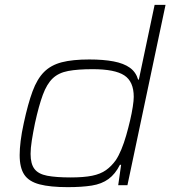

<svg xmlns="http://www.w3.org/2000/svg" viewBox="-20 -763 720 791"><path d="M259 8Q187 8 143 -3.5Q99 -15 80 -43.5Q61 -72 61 -124Q61 -149 65 -182Q69 -215 78 -256Q95 -335 114 -386.5Q133 -438 161.5 -466.5Q190 -495 234.5 -506.5Q279 -518 348 -518Q406 -518 448 -510Q490 -502 515 -484Q540 -466 549 -435H552L617 -743H662L505 0H467L479 -84H474Q455 -46 427 -25.5Q399 -5 358 1.5Q317 8 259 8ZM271 -32Q325 -32 359.5 -39Q394 -46 416.5 -62Q439 -78 457 -103Q469 -121 480 -147.5Q491 -174 500 -205.5Q509 -237 516 -267Q523 -297 527 -323Q531 -349 531 -364Q531 -427 492 -452.5Q453 -478 362 -478Q300 -478 260.5 -470.5Q221 -463 197 -440Q173 -417 156.5 -372.5Q140 -328 124 -255Q116 -216 111 -184Q106 -152 106 -129Q106 -88 122 -67Q138 -46 174.5 -39Q211 -32 271 -32Z"/></svg>

Font: Saira Expanded ExtraLight
Style: Italic
Weight: 250
Width: 7
Italic angle: -12°
Designer: Hector Gatti with collaboration of the Omnibus-Type team
Foundry: Omnibus-Type
Version: Version 1.101